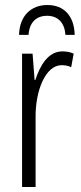

<svg xmlns="http://www.w3.org/2000/svg" viewBox="-20 -746 323 766"><path d="M169 -726C104 -726 58 -683 56 -607H94C97 -656 124 -683 168 -683C212 -683 238 -654 241 -607H278C276 -683 235 -726 169 -726ZM229 -541C172 -541 140 -485 121 -427H118L110 -532H68V0H122V-279C121 -383 161 -486 226 -486C240 -486 254 -483 264 -478L274 -532C259 -539 243 -541 229 -541Z"/></svg>

Font: Noto Sans UI Condensed Light
Style: Regular
Weight: 300
Width: 3
Designer: Monotype Design Team
Foundry: Monotype Imaging Inc.
Version: Version 1.901